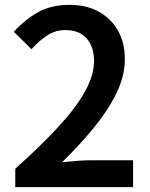

<svg xmlns="http://www.w3.org/2000/svg" viewBox="-20 -772 620 792"><path d="M43 0V-76Q148 -170 220.5 -248.5Q293 -327 330.5 -394.5Q368 -462 368 -521Q368 -559 354.5 -587.5Q341 -616 315 -632Q289 -648 250 -648Q208 -648 173.5 -625Q139 -602 110 -569L37 -641Q86 -694 139.5 -723Q193 -752 267 -752Q336 -752 387 -724Q438 -696 466.5 -646Q495 -596 495 -528Q495 -459 460.5 -388Q426 -317 367.5 -245.5Q309 -174 236 -103Q265 -106 298 -108.5Q331 -111 357 -111H529V0Z"/></svg>

Font: Noto Sans KR Thin SemiBold
Style: Regular
Weight: 600
Version: Version 2.004-H2;hotconv 1.0.118;makeotfexe 2.5.65603